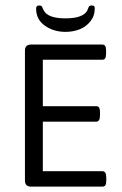

<svg xmlns="http://www.w3.org/2000/svg" viewBox="-20 -695 454 715"><path d="M223.9 -576.3Q179.9 -576.3 147.2 -599.3Q114.5 -622.3 114.5 -663.1Q114.5 -674.6 125.6 -674.6Q130.4 -674.6 133 -673.2Q135.6 -671.8 136.5 -670Q137.5 -668.3 139.3 -663.7Q141.1 -659.1 142.7 -656Q158.5 -626.6 223.9 -626.6Q289.3 -626.6 305.2 -656Q306.4 -658.7 308.2 -663.7Q309.9 -668.6 310.9 -670.2Q311.9 -671.8 314.5 -673.2Q317.1 -674.6 321.4 -674.6Q328.2 -674.6 330.6 -672Q332.9 -669.4 332.9 -663.1Q332.9 -635.8 316.5 -615.3Q300 -594.9 275.9 -585.6Q251.7 -576.3 223.9 -576.3ZM95.9 0Q72.9 0 72.9 -22.6V-506.5Q72.9 -529.1 95.9 -529.1H360.3Q368.2 -529.1 371.6 -524Q375 -518.8 375 -506.5V-495Q375 -482.8 371.6 -477.6Q368.2 -472.5 360.3 -472.5H139.5V-299.6H337.7Q345.6 -299.6 349 -294.3Q352.4 -288.9 352.4 -276.7V-264.8Q352.4 -241.8 337.7 -241.8H139.5V-57.5H361.1Q375.7 -57.5 375.7 -34.9V-22.6Q375.7 -10.3 372.4 -5.2Q369 0 361.1 0Z"/></svg>

Font: Jaldi
Style: Regular
Weight: 400
Designer: Pablo Cosgaya and Nicolas Silva
Foundry: Omnibus-Type
Version: Version 1.001;PS 001.001;hotconv 1.0.70;makeotf.lib2.5.58329